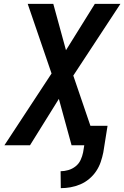

<svg xmlns="http://www.w3.org/2000/svg" viewBox="-20 -755 646 998"><path d="M296 223 295 135Q315 135 335.5 129Q356 123 373 109.5Q390 96 399 76.5Q408 57 412 37L418 0H352L286 -241L136 0H3L248 -373L124 -735H257L323 -494L473 -735H606L361 -362L450 -101H539L517 37Q512 62 503.5 87Q495 112 480 134.5Q465 157 443.5 175Q422 193 397 203.5Q372 214 346.5 218.5Q321 223 296 223Z"/></svg>

Font: Iosevka Extended Oblique
Style: Bold
Weight: 700
Width: 7
Italic angle: -9°
Monospace: yes
Designer: Belleve Invis
Foundry: Belleve Invis
Version: Version 32.5.0; ttfautohint (v1.8.4)